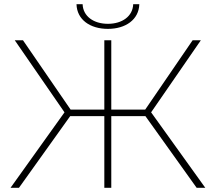

<svg xmlns="http://www.w3.org/2000/svg" viewBox="-20 -891 1023 911"><path d="M913 0H954L697 -358L933 -700H894L669 -371H508V-700H475V-371H315L89 -700H50L286 -358L30 0H70L313 -340H475V0H508V-340H670ZM492 -754C576 -754 639 -798 641 -871H612C610 -814 560 -778 492 -778C424 -778 374 -814 372 -871H343C345 -798 407 -754 492 -754Z"/></svg>

Font: Chess Sans ExtraLight
Style: Regular
Weight: 275
Designer: Wolf Bōese
Foundry: Wolf Bōese
Version: Version 7.223;Glyphs 3.3 (3306)